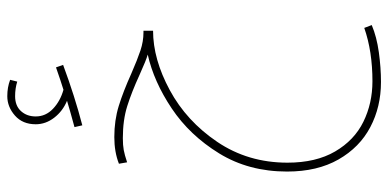

<svg xmlns="http://www.w3.org/2000/svg" viewBox="-296 -402 1091 540"><g transform="rotate(-90 250.0 -131.5)"><path d="M450 368Q417 382 373.5 388Q330 394 290 394Q220 394 163 364Q106 334 72 274.5Q38 215 38 130Q38 22 89 -61Q140 -144 215.5 -194.5Q291 -245 367 -262Q352 -266 310 -285Q262 -307 222.5 -319.5Q183 -332 132 -332Q112 -332 98.5 -329.5Q85 -327 64 -320L60 -343Q93 -356 135 -356Q182 -356 222.5 -343.5Q263 -331 314 -308Q353 -291 378.5 -282.5Q404 -274 429 -274H434V-247Q354 -247 267 -200Q180 -153 121.5 -66.5Q63 20 63 131Q63 211 94.5 265Q126 319 178 344.5Q230 370 292 370Q376 370 442 347ZM338 -500Q249 -467 168 -446L163 -468Q211 -481 237 -489Q208 -501 189.5 -525Q171 -549 171 -577Q171 -614 195.5 -635.5Q220 -657 250 -657Q275 -657 296 -649L291 -629Q272 -635 250 -635Q223 -635 208 -618.5Q193 -602 193 -577Q193 -549 214.5 -528.5Q236 -508 268 -499Q291 -506 331 -520Z"/></g></svg>

Font: Noto Sans Arabic CondThin
Style: Regular
Weight: 250
Width: 3
Designer: Nadine Chahine
Foundry: Monotype Imaging Inc.
Version: Version 1.001